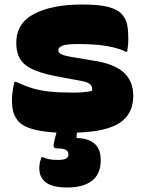

<svg xmlns="http://www.w3.org/2000/svg" viewBox="-20 -577 640 850"><path d="M303 -167Q331 -167 352 -169Q373 -171 388 -175Q390 -192 380.5 -202.5Q371 -213 339 -219L252 -235Q177 -248 133.5 -266Q90 -284 71 -313Q52 -342 52 -387Q52 -474 131 -515.5Q210 -557 343 -557Q420 -557 458.5 -546.5Q497 -536 515 -519Q534 -500 541 -476Q548 -452 548 -402Q548 -389 546.5 -375.5Q545 -362 543 -348H537Q508 -363 456.5 -372.5Q405 -382 325 -382Q273 -382 255.5 -374.5Q238 -367 238 -354Q238 -344 251 -337Q264 -330 302 -324L385 -310Q484 -296 527 -257Q570 -218 570 -153Q570 -73 510.5 -33.5Q451 6 321 10Q320 14 319.5 17.5Q319 21 319 24V34Q371 35 398.5 59Q426 83 426 132Q426 193 387.5 223Q349 253 278 253Q212 253 183 230.5Q154 208 154 168Q154 153 156.5 142.5Q159 132 164 119H170Q184 125 198 128Q212 131 237 131Q260 131 271.5 125.5Q283 120 283 106Q283 94 272.5 87Q262 80 233 80Q222 80 219.5 75Q217 70 217 65Q218 57 221.5 42Q225 27 230 10Q164 6 124 -5.5Q84 -17 65 -36Q49 -53 41 -74.5Q33 -96 33 -138Q33 -155 36.5 -177Q40 -199 44 -215H50Q89 -197 123 -186.5Q157 -176 199.5 -171.5Q242 -167 303 -167Z"/></svg>

Font: Recursive Mn Csl St Blk
Style: Regular
Weight: 900
Monospace: yes
Version: Version 1.079;hotconv 1.0.112;makeotfexe 2.5.65598; ttfautoh